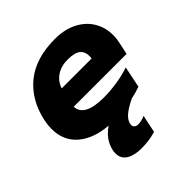

<svg xmlns="http://www.w3.org/2000/svg" viewBox="-192 -631 984 984"><g transform="rotate(-45 300.0 -139.5)"><path d="M583 -297Q583 -273 577 -246L563 -181H180Q183 -105 323 -105Q370 -105 421 -113Q472 -121 511 -135L487 -19Q453 -7 419 0H420Q374 22 351 42Q328 62 323 84Q322 87 322 93Q322 104 329.5 110.5Q337 117 350 117Q375 117 400 105L380 201Q333 216 275 216Q224 216 193 197Q162 178 162 140Q162 126 164 119Q177 55 238 14Q137 6 78 -44.5Q19 -95 19 -181Q19 -208 25 -238Q51 -359 134.5 -427Q218 -495 358 -495Q427 -495 478 -469Q529 -443 556 -398Q583 -353 583 -297ZM421 -307Q421 -340 400 -357Q379 -374 329 -374Q281 -374 248 -351.5Q215 -329 203 -291H420Q421 -297 421 -307Z"/></g></svg>

Font: Prompt Bold
Style: Bold Italic
Weight: 700
Italic angle: -12°
Designer: Katatrad Team
Foundry: CadsonDemak
Version: Version 1.000